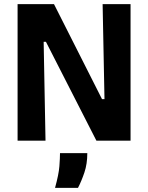

<svg xmlns="http://www.w3.org/2000/svg" viewBox="-20 -680 716 928"><path d="M65 0V-660H241L473 -201H485L476 -660H611V0H446L202 -478H191L200 0ZM246 228Q264 163 267 124Q270 85 270 60H402Q402 112 388 153.5Q374 195 357 228Z"/></svg>

Font: Bricolage Grotesque SemiCondensed
Style: Bold
Weight: 700
Width: 4
Designer: Mathieu Triay
Foundry: Atelier Triay
Version: Version 1.001;gftools[0.9.33.dev8+g029e19f]